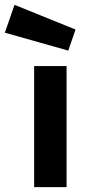

<svg xmlns="http://www.w3.org/2000/svg" viewBox="-79 -773 357 793"><path d="M62 0V-500H196V0ZM203 -564 -59 -638 -19 -753 233 -651Z"/></svg>

Font: Titillium Web
Style: Bold
Weight: 700
Designer: Mohamed Gaber, Accademia di Belle Arti di Urbino
Foundry: Kief Type Foundry, Accademia di Belle Arti di Urbino
Version: Version 3.000